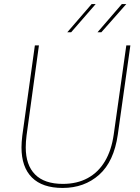

<svg xmlns="http://www.w3.org/2000/svg" viewBox="-20 -921 689 947"><path d="M289 6Q189 6 137.5 -45.5Q86 -97 86 -194Q86 -206 87 -221Q88 -236 90 -252L152 -697H172L111 -253Q109 -237 108 -222.5Q107 -208 107 -194Q107 -107 153 -60.5Q199 -14 290 -14Q360 -14 412.5 -42.5Q465 -71 497.5 -125.5Q530 -180 541 -258L603 -697H623L561 -257Q542 -124 469 -59Q396 6 289 6ZM461 -762 581 -901H603L480 -762ZM312 -762 432 -901H452L331 -762Z"/></svg>

Font: Hanken Grotesk Thin
Style: Italic
Weight: 250
Italic angle: -8°
Designer: Alfredo Marco Pradil
Foundry: Hanken Design Co.
Version: Version 3.013